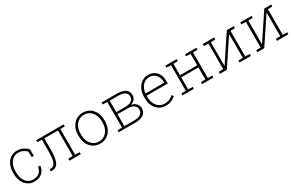

<svg xmlns="http://www.w3.org/2000/svg" viewBox="160 -1740 4525 2952"><g transform="rotate(-30 2422.5 -264.0)"><path d="M266.1 10.3Q203.1 10.3 153.6 -22.9Q104 -56.2 75.9 -115.5Q47.9 -174.8 47.9 -253.9V-274.4Q47.9 -352.5 75.2 -411.9Q102.5 -471.2 151.6 -504.6Q200.7 -538.1 265.6 -538.1Q326.2 -538.1 373.8 -513.9Q421.4 -489.7 453.6 -453.6L454.1 -336.9H416.5L412.6 -438Q384.8 -467.3 348.6 -483.9Q312.5 -500.5 266.6 -500.5Q213.9 -500.5 174.1 -471.2Q134.3 -441.9 112.3 -391.1Q90.3 -340.3 90.3 -274.4V-253.9Q90.3 -186.5 112.3 -135.5Q134.3 -84.5 174.1 -55.9Q213.9 -27.3 267.1 -27.3Q330.6 -27.3 373.5 -60.3Q416.5 -93.3 425.3 -159.7H462.4L463.4 -156.7Q458 -104.5 432.6 -66.9Q407.2 -29.3 365 -9.5Q322.8 10.3 266.1 10.3Z M560.5 0 561 -39.1H578.6Q615.2 -39.1 638.7 -62.7Q662.1 -86.4 673.6 -141.8Q685.1 -197.3 685.1 -291.5V-490.7L605.5 -493.7V-528.3H1012.7H1092.3V-493.7L1012.7 -490.7V-37.6L1092.3 -34.7V0H890.6V-34.7L970.2 -37.6V-490.2H727.5V-291.5Q727.5 -135.7 693.6 -67.9Q659.7 0 579.1 0Z M1435.5 10.3Q1365.7 10.3 1313.5 -23.7Q1261.2 -57.6 1231.9 -117.4Q1202.6 -177.2 1202.6 -254.9V-272.9Q1202.6 -351.1 1231.9 -410.6Q1261.2 -470.2 1313.2 -504.2Q1365.2 -538.1 1434.6 -538.1Q1504.4 -538.1 1556.6 -504.2Q1608.9 -470.2 1638.2 -410.6Q1667.5 -351.1 1667.5 -272.9V-254.9Q1667.5 -177.2 1638.2 -117.2Q1608.9 -57.1 1556.9 -23.4Q1504.9 10.3 1435.5 10.3ZM1435.5 -27.3Q1494.1 -27.3 1536.6 -57.9Q1579.1 -88.4 1602.1 -139.9Q1625 -191.4 1625 -254.9V-272.9Q1625 -335.9 1601.8 -387.5Q1578.6 -439 1535.9 -469.7Q1493.2 -500.5 1434.6 -500.5Q1376.5 -500.5 1333.7 -469.7Q1291 -439 1268.1 -387.5Q1245.1 -335.9 1245.1 -272.9V-254.9Q1245.1 -190.9 1268.1 -139.4Q1291 -87.9 1333.7 -57.6Q1376.5 -27.3 1435.5 -27.3Z M1765.6 0V-34.7L1845.2 -37.6V-490.7L1765.6 -493.7V-528.3H1845.2H2032.7Q2129.4 -528.3 2182.9 -493.7Q2236.3 -459 2236.3 -389.6Q2236.3 -346.7 2210 -315.2Q2183.6 -283.7 2136.2 -271.5Q2189.5 -264.2 2223.9 -228Q2258.3 -191.9 2258.3 -144.5Q2258.3 -74.2 2206.5 -37.1Q2154.8 0 2066.4 0ZM1887.7 -37.6H2066.4Q2137.2 -37.6 2176.5 -65.2Q2215.8 -92.8 2215.8 -145Q2215.8 -191.9 2175.8 -220.5Q2135.7 -249 2066.4 -249H1887.7ZM1887.7 -286.6H2040.5Q2115.7 -286.6 2154.8 -312.5Q2193.8 -338.4 2193.8 -389.6Q2193.8 -490.2 2032.7 -490.2H1887.7Z M2599.6 10.3Q2533.7 10.3 2482.9 -22.5Q2432.1 -55.2 2403.1 -113Q2374 -170.9 2374 -246.6V-275.4Q2374 -351.1 2402.6 -410.4Q2431.2 -469.7 2480.5 -503.9Q2529.8 -538.1 2591.3 -538.1Q2653.3 -538.1 2699 -510.7Q2744.6 -483.4 2769 -434.1Q2793.5 -384.8 2793.5 -317.4V-272.5H2417.5L2417 -243.2Q2417.5 -181.2 2440.4 -132.3Q2463.4 -83.5 2504.4 -55.4Q2545.4 -27.3 2599.6 -27.3Q2649.4 -27.3 2687.7 -43.9Q2726.1 -60.5 2755.9 -88.9L2775.4 -58.6Q2743.7 -28.3 2700.9 -9Q2658.2 10.3 2599.6 10.3ZM2422.4 -310.1H2751V-325.7Q2751 -375.5 2731.7 -415Q2712.4 -454.6 2676.5 -477.5Q2640.6 -500.5 2591.3 -500.5Q2545.4 -500.5 2508.5 -475.8Q2471.7 -451.2 2448.5 -408.7Q2425.3 -366.2 2420.9 -313Z M2897.5 0V-34.7L2977.1 -37.6V-490.7L2897.5 -493.7V-528.3H3099.1V-493.7L3019.5 -490.7V-288.1H3325.2V-490.7L3245.6 -493.7V-528.3H3325.2H3368.2H3447.8V-493.7L3368.2 -490.7V-37.6L3447.8 -34.7V0H3245.6V-34.7L3325.2 -37.6V-250.5H3019.5V-37.6L3099.1 -34.7V0Z M3562 0V-34.7L3641.6 -37.6V-490.7L3562 -493.7V-528.3H3684.1H3763.7V-493.7L3684.1 -490.7V-75.2L3687 -74.2L3989.7 -528.3H4032.7H4112.3V-493.7L4032.7 -490.7V-37.6L4112.3 -34.7V0H3910.2V-34.7L3989.7 -37.6V-453.1L3986.8 -454.1L3684.1 0Z M4227.1 0V-34.7L4306.6 -37.6V-490.7L4227.1 -493.7V-528.3H4349.1H4428.7V-493.7L4349.1 -490.7V-75.2L4352.1 -74.2L4654.8 -528.3H4697.8H4777.3V-493.7L4697.8 -490.7V-37.6L4777.3 -34.7V0H4575.2V-34.7L4654.8 -37.6V-453.1L4651.9 -454.1L4349.1 0Z"/></g></svg>

Font: Roboto Slab ExtraLight
Style: Regular
Weight: 250
Designer: Google
Version: Version 2.000; ttfautohint (v1.8.1.43-b0c9)